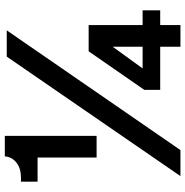

<svg xmlns="http://www.w3.org/2000/svg" viewBox="-6 -763 769 797"><g transform="rotate(-90 378.5 -364.5)"><path d="M123 -348V-593H23V-662H40Q77 -662 101 -680Q125 -698 128 -729H213V-348ZM46 0 542 -721H651L154 0ZM583 0V-348L622 -335L493 -157H734V-84H404V-150L564 -381H673V0Z"/></g></svg>

Font: Mona Sans ExtraLight
Style: Bold
Weight: 700
Version: Version 2.000